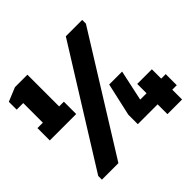

<svg xmlns="http://www.w3.org/2000/svg" viewBox="-188 -977 1177 1177"><g transform="rotate(-45 400.0 -389.0)"><path d="M528 -778H670V-746L206 0H63V-32ZM576 -181H631V-262H758V-181H797V-85H758V0H631V-85H459V-167L507 -381H619ZM-3 -741 87 -778H195V-503H236V-396H7V-503H54V-673H-3Z"/></g></svg>

Font: Alfa Slab One
Style: Regular
Weight: 400
Designer: JM Sole
Foundry: JM Sole
Version: Version 1.001